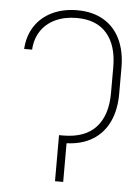

<svg xmlns="http://www.w3.org/2000/svg" viewBox="-52 -758 579 799"><g transform="rotate(5 237.5 -358.5)"><path d="M408.2 -385.7V-494.1Q408.2 -584.5 365.2 -634.5Q322.3 -684.6 239.3 -684.6Q189 -684.6 150.4 -666.5Q111.8 -648.4 89.8 -615Q67.9 -581.5 65.4 -537.1H32.2Q35.2 -590.8 61.5 -631.6Q87.9 -672.4 133.8 -694.6Q179.7 -716.8 239.3 -716.8Q303.2 -716.8 349.1 -689.7Q395 -662.6 418.7 -612.5Q442.4 -562.5 442.4 -494.1V-385.7Q442.4 -318.4 419.2 -269Q396 -219.7 351.3 -191.9Q306.6 -164.1 242.2 -161.6V0H208V-192.4H226.6Q316.9 -192.9 362.5 -242.9Q408.2 -293 408.2 -385.7Z"/></g></svg>

Font: Pretendard Thin
Style: Regular
Weight: 100
Designer: Base glyphs from Inter by Rasmus Andersson; Hangeul glyphs from Noto Sans CJK(Source Han Sans) by Jang Soo-young and Kan
Foundry: Kil Hyung-jin
Version: Version 1.309